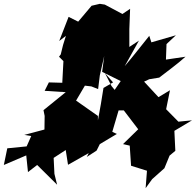

<svg xmlns="http://www.w3.org/2000/svg" viewBox="-74 -853 1022 1002"><path d="M702 -439 757 -448C803 -484 851 -518 894 -557L792 -542L795 -623L844 -669L716 -632L705 -666C662 -613 621 -559 577 -508L651 -641L601 -608V-701L605 -807L565 -780L473 -829L447 -833L404 -823L334 -740L284 -765L235 -639L270 -666L255 -618L243 -569L234 -557L257 -534L251 -421L181 -423L159 -379L269 -372L153 -278L159 -248L158 -177L53 -149L89 -143L65 -89L-36 -79L-54 8L63 -42L72 45L120 8L224 111L210 54L206 -29L269 -70L281 7L389 -54L379 -34L430 -67L447 -101L536 -154L512 -165L545 -277H572L656 -167L650 -181L568 -101L603 -93L610 12L693 38L686 129L720 82L784 25L811 -41L841 -66L836 -171L773 -143L772 -132L928 -225L857 -218L793 -283L813 -382L753 -346L678 -427L721 -447ZM516 -423 466 -394C457 -337 448 -280 437 -225V-248L323 -328L369 -406L403 -402L438 -388L447 -460L470 -561L459 -478L556 -430L493 -338L605 -285L508 -404L474 -471Z"/></svg>

Font: Hussar Lance
Style: ExBd
Weight: 700
Foundry: Cannot Into Space Fonts, PlusOne Fonts
Version: Version 2.270